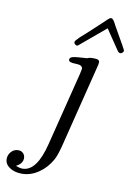

<svg xmlns="http://www.w3.org/2000/svg" viewBox="-129 -707 677 973"><g transform="rotate(10 210.0 -220.5)"><path d="M-35.2 146Q-35.2 125 -20.5 108.9Q-5.9 92.8 15.1 92.8Q31.2 92.8 41 102.8Q50.8 112.8 50.8 127.9Q50.8 155.8 17.1 172.9Q36.1 180.7 51.8 181.2Q125 181.2 161.1 35.2L255.9 -342.8Q260.7 -367.7 261.2 -369.1Q261.2 -389.2 225.1 -389.2Q189 -389.2 189 -403.8Q189 -416 205.6 -419.9Q222.2 -423.8 277.8 -426.8Q286.6 -431.6 298.8 -432.1H315.9Q340.8 -432.1 340.8 -417Q340.8 -413.1 338.9 -402.8L230 33.2Q216.8 84 204.1 106.9Q179.2 151.9 138.7 179.4Q98.1 207 53.2 207Q15.1 207 -10 189.9Q-35.2 172.9 -35.2 146ZM200.2 -496.1V-497.1Q200.2 -502.9 223.1 -524.9Q231.9 -532.7 261.2 -559.1Q296.4 -591.3 320.3 -613.8Q325.2 -617.7 330.6 -623.3Q335.9 -628.9 339.1 -631.8Q342.3 -634.8 345.7 -637.9Q349.1 -641.1 351.1 -642.6Q353 -644 355 -645.5Q356.9 -647 359.1 -647.5Q361.3 -647.9 363.3 -647.9Q366.2 -647.9 369.1 -646Q372.1 -644 375 -640.1Q377.9 -636.2 380.1 -632.6Q382.3 -628.9 385.3 -623Q388.2 -617.2 390.1 -613.8Q455.1 -501 455.1 -497.1Q455.1 -491.2 449.7 -486.1Q444.3 -481 438 -481Q431.2 -481 423.1 -491.9Q415 -502.9 354 -594.2Q225.1 -485.4 221.2 -482.9Q218.3 -481 215.3 -481Q210.4 -481 205.3 -485.6Q200.2 -490.2 200.2 -496.1Z"/></g></svg>

Font: CMU Classical Serif
Style: Italic
Weight: 500
Italic angle: -14.04°
Version: Version 0.7.0